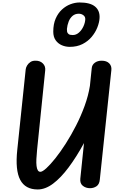

<svg xmlns="http://www.w3.org/2000/svg" viewBox="-20 -1482 940 1512"><path d="M277 10Q179 10 139 -66Q99 -142 116 -301.5L182.5 -936.5Q184 -950 193.2 -966Q202.5 -982 219.5 -993.5Q236.5 -1005 262 -1004Q296 -1004 317.8 -982.2Q339.5 -960.5 336 -927.5L272 -301.5Q268 -261 266.5 -229.2Q265 -197.5 267.8 -175Q270.5 -152.5 277.8 -140.8Q285 -129 298 -129Q314 -129 345 -157.2Q376 -185.5 415.8 -235.2Q455.5 -285 497.8 -351Q540 -417 578.8 -492.8Q617.5 -568.5 646.5 -648.2Q675.5 -728 688 -805.5L702.5 -945.5Q705 -972 726.8 -988Q748.5 -1004 780.5 -1004Q819.5 -1004 840 -983.2Q860.5 -962.5 857 -930L766 -67.5Q762.5 -30.5 740 -15.2Q717.5 0 689 0Q656 0 632.2 -18.8Q608.5 -37.5 612.5 -75.5L641.5 -355.5Q581.5 -245.5 520.2 -163.5Q459 -81.5 398 -35.8Q337 10 277 10ZM529.5 -1113Q496 -1113 466.2 -1126Q436.5 -1139 418 -1165.5Q399.5 -1192 399.5 -1232.5Q399.5 -1292 418.2 -1335.2Q437 -1378.5 467.8 -1406.8Q498.5 -1435 535 -1448.8Q571.5 -1462.5 607 -1462.5Q690 -1462.5 728.8 -1430.2Q767.5 -1398 764 -1339.5Q762 -1305 746.5 -1265.8Q731 -1226.5 702 -1191.8Q673 -1157 629.8 -1135Q586.5 -1113 529.5 -1113ZM552.5 -1206Q580 -1206 602 -1225.8Q624 -1245.5 637.2 -1274.5Q650.5 -1303.5 651.5 -1330Q652.5 -1350 636.8 -1362Q621 -1374 600.5 -1374Q571.5 -1374 551.5 -1357Q531.5 -1340 520.8 -1312.5Q510 -1285 507 -1254Q506.5 -1244.5 508.2 -1233.2Q510 -1222 519.8 -1214Q529.5 -1206 552.5 -1206Z"/></svg>

Font: Edu NSW ACT Cursive
Style: Regular
Weight: 400
Designer: Tina and Corey Anderson, Eben Sorkin, Mirko Velimirovic
Foundry: Sorkin Type Co.
Version: Version 2.000